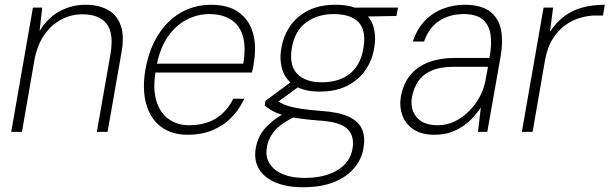

<svg xmlns="http://www.w3.org/2000/svg" viewBox="-20 -553 2556 805"><path d="M27 0 118 -521H157L146 -423Q180 -479 230.5 -506Q281 -533 338 -533Q394 -533 432.5 -511.5Q471 -490 486.5 -445.5Q502 -401 489 -331L431 0H386L443 -325Q458 -411 428 -452Q398 -493 325 -493Q277 -493 235.5 -470.5Q194 -448 164.5 -405Q135 -362 124 -299L72 0Z M767 12Q699 12 654.5 -22Q610 -56 593 -117Q576 -178 589 -258Q600 -323 625 -374Q650 -425 686 -460.5Q722 -496 767.5 -514.5Q813 -533 863 -533Q939 -533 982.5 -500.5Q1026 -468 1041 -413Q1056 -358 1044 -288Q1043 -278 1041 -269Q1039 -260 1036 -249H619L625 -286H1000Q1012 -358 997.5 -404Q983 -450 946.5 -472Q910 -494 857 -494Q809 -494 763.5 -471Q718 -448 684 -399.5Q650 -351 636 -275L633 -257Q620 -181 635.5 -130Q651 -79 687.5 -53.5Q724 -28 772 -28Q840 -28 885.5 -56.5Q931 -85 958 -139H1004Q984 -95 951 -61Q918 -27 872 -7.5Q826 12 767 12Z M1249 232Q1184 232 1136.5 212.5Q1089 193 1066.5 156.5Q1044 120 1052 70Q1057 40 1070.5 14.5Q1084 -11 1111.5 -35.5Q1139 -60 1184 -85L1219 -65Q1156 -35 1130 -3Q1104 29 1099 65Q1092 104 1110.5 133Q1129 162 1166.5 177.5Q1204 193 1256 193Q1342 193 1395.5 160Q1449 127 1458 70Q1467 17 1436 -13Q1405 -43 1313 -48Q1260 -52 1223 -58Q1186 -64 1161 -72Q1136 -80 1119.5 -90Q1103 -100 1090 -110L1093 -130L1202 -211L1243 -197L1127 -113L1132 -136Q1144 -130 1156 -122.5Q1168 -115 1187 -109Q1206 -103 1239 -97.5Q1272 -92 1326 -88Q1401 -83 1442.5 -63.5Q1484 -44 1498 -11Q1512 22 1504 67Q1498 110 1468 148Q1438 186 1384 209Q1330 232 1249 232ZM1321 -169Q1257 -169 1218 -192.5Q1179 -216 1165 -257Q1151 -298 1159 -348Q1168 -403 1197 -444.5Q1226 -486 1273.5 -509.5Q1321 -533 1386 -533Q1452 -533 1491 -510Q1530 -487 1544 -446.5Q1558 -406 1549 -353Q1541 -301 1512.5 -259.5Q1484 -218 1436 -193.5Q1388 -169 1321 -169ZM1329 -208Q1402 -208 1447.5 -244.5Q1493 -281 1504 -353Q1516 -425 1483.5 -459.5Q1451 -494 1379 -494Q1311 -494 1263 -458.5Q1215 -423 1203 -349Q1192 -278 1226.5 -243Q1261 -208 1329 -208ZM1467 -483 1459 -521H1649L1642 -486Z M1802 12Q1748 12 1714.5 -10Q1681 -32 1667.5 -68Q1654 -104 1660 -144Q1670 -202 1700.5 -238.5Q1731 -275 1778.5 -292.5Q1826 -310 1884 -310H2032Q2043 -368 2036.5 -409Q2030 -450 2003 -472Q1976 -494 1925 -494Q1865 -494 1821.5 -465.5Q1778 -437 1758 -379H1711Q1728 -431 1761 -465.5Q1794 -500 1837.5 -516.5Q1881 -533 1928 -533Q1997 -533 2034 -505Q2071 -477 2080.5 -428Q2090 -379 2079 -317L2023 0H1984L1996 -102Q1985 -86 1968 -66Q1951 -46 1927.5 -28.5Q1904 -11 1873 0.5Q1842 12 1802 12ZM1815 -28Q1855 -28 1888.5 -45Q1922 -62 1948.5 -89Q1975 -116 1992 -148.5Q2009 -181 2015 -213L2026 -273H1883Q1826 -273 1789.5 -257Q1753 -241 1733.5 -212Q1714 -183 1707 -145Q1699 -96 1726.5 -62Q1754 -28 1815 -28Z M2168 0 2259 -521H2299L2286 -420Q2313 -461 2347.5 -486Q2382 -511 2424 -522Q2466 -533 2516 -533L2508 -488H2476Q2448 -488 2415 -479Q2382 -470 2351.5 -448.5Q2321 -427 2298 -391Q2275 -355 2265 -300L2213 0Z"/></svg>

Font: DM Sans 10pt ExtraLight
Style: Italic
Weight: 250
Italic angle: -10°
Version: Version 4.004;gftools[0.9.30]